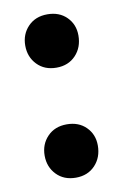

<svg xmlns="http://www.w3.org/2000/svg" viewBox="-67 -567 397 617"><g transform="rotate(-10 131.0 -258.5)"><path d="M44 -438Q44 -475 68 -500Q92 -525 131 -525Q170 -525 194 -501Q218 -477 218 -441Q218 -402 194 -376.5Q170 -351 131 -351Q92 -351 68 -376Q44 -401 44 -438ZM44 -79Q44 -116 68 -141Q92 -166 131 -166Q170 -166 194 -142Q218 -118 218 -82Q218 -43 194 -17.5Q170 8 131 8Q92 8 68 -17Q44 -42 44 -79Z"/></g></svg>

Font: Idrija
Style: Bold
Weight: 700
Designer: Julieta Ulanovsky
Foundry: Julieta Ulanovsky
Version: Version 7.200